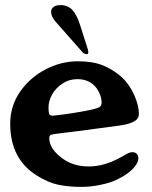

<svg xmlns="http://www.w3.org/2000/svg" viewBox="-20 -722 594 752"><path d="M125 -34Q20 -99 20 -237Q20 -308 59.5 -364Q99 -420 160 -451Q221 -482 284 -482Q340 -482 376.5 -468.5Q413 -455 446 -429Q487 -396 509 -342Q524 -305 524 -276Q524 -260 511 -250Q493 -237 453 -231Q433 -228 320 -213L201 -198Q183 -196 178 -193Q173 -190 173 -181Q173 -143 216 -108Q262 -70 327 -70Q389 -70 453 -106Q457 -108 468 -114.5Q479 -121 486 -123.5Q493 -126 499 -126Q509 -126 515.5 -119.5Q522 -113 522 -102Q522 -88 509 -71Q487 -42 437 -18Q412 -6 373.5 2Q335 10 299 10Q248 10 208 1.5Q168 -7 125 -34ZM189 -269Q279 -279 345 -294Q365 -299 371.5 -304Q378 -309 378 -320Q378 -335 371.5 -352Q365 -369 353 -383Q327 -412 283 -412Q251 -412 225 -395Q199 -378 184.5 -352.5Q170 -327 170 -301Q170 -282 173 -275Q176 -268 189 -269ZM301 -520 197 -638Q180 -658 180 -675Q180 -687 189.5 -694.5Q199 -702 217 -702Q245 -702 262.5 -684Q280 -666 293 -626L324 -529Q326 -521 326 -519Q326 -510 320 -510Q309 -510 301 -520Z"/></svg>

Font: Raigarh
Style: Bold
Weight: 700
Designer: jaikishan Patel
Foundry: MagicType
Version: Version 1.000